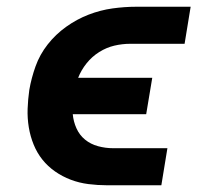

<svg xmlns="http://www.w3.org/2000/svg" viewBox="-20 -550 640 570"><path d="M297 0Q270 0 242.5 -3.5Q215 -7 190 -16.5Q165 -26 143.5 -41Q122 -56 106 -76Q90 -96 80 -120.5Q70 -145 65.5 -172Q61 -199 62 -227Q63 -255 67 -283Q73 -318 85.5 -353Q98 -388 121.5 -418Q145 -448 176.5 -470.5Q208 -493 243 -506.5Q278 -520 314 -525Q350 -530 385 -530H546L528 -420H367Q343 -420 319.5 -414.5Q296 -409 274.5 -395.5Q253 -382 237 -362Q221 -342 212 -319H432L414 -211H196Q198 -189 207 -169Q216 -149 232.5 -135.5Q249 -122 271 -116Q293 -110 316 -110H477L459 0Z"/></svg>

Font: Iosevka Slab XBdExObl
Style: Regular
Weight: 800
Width: 7
Italic angle: -9°
Monospace: yes
Designer: Belleve Invis
Foundry: Belleve Invis
Version: Version 11.1.0; ttfautohint (v1.8.3)